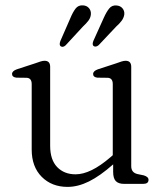

<svg xmlns="http://www.w3.org/2000/svg" viewBox="-20 -702 628 733"><path d="M101 -131V-381Q101 -403.5 82.5 -405L42.5 -405.5Q26 -407.5 26 -419.5Q26 -431 44.5 -437.5L113.5 -460Q125.5 -464.5 134.5 -467.2Q143.5 -470 150 -470Q171.5 -470 171.5 -447V-145.5Q171.5 -92 198.2 -64.2Q225 -36.5 268.5 -36.5Q297 -36.5 330 -52.5Q363 -68.5 402 -102L410.5 -109.5V-381Q410.5 -403.5 392 -405L351.5 -405.5Q335.5 -407.5 335.5 -419.5Q335.5 -431 354 -437.5L423 -460Q434.5 -464.5 443.8 -467.2Q453 -470 459.5 -470Q481 -470 481 -447V-67.5Q481 -43 505 -37.5L529 -32.5Q547 -27 547 -15.5Q547 0 526.5 0H454Q432.5 0 422.2 -10.5Q412 -21 412 -45.5V-74.5Q361.5 -30 319.5 -9.2Q277.5 11.5 238 11.5Q177.5 11.5 139.2 -27Q101 -65.5 101 -131ZM248.5 -632.5Q258 -655.5 268.5 -669.2Q279 -683 297.5 -681.5Q311.5 -680.5 319.8 -670.8Q328 -661 327 -647.5Q326 -634.5 317.8 -623.5Q309.5 -612.5 297 -601L230.5 -529Q220 -519.5 211.5 -525.5Q205 -530.5 210.5 -545.5ZM376 -633.5Q386 -656 396.8 -669.5Q407.5 -683 425.5 -681Q439.5 -680 447.8 -670Q456 -660 454.5 -646.5Q452.5 -633.5 444.2 -622.5Q436 -611.5 423.5 -600.5L356.5 -529.5Q345.5 -520.5 337 -526.5Q331 -532 336.5 -546Z"/></svg>

Font: Fraunces 9pt S050 Light
Style: Regular
Weight: 300
Version: Version 1.000; ttfautohint (v1.8.3)